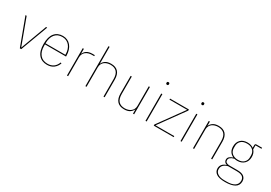

<svg xmlns="http://www.w3.org/2000/svg" viewBox="29 -1802 4337 3077"><g transform="rotate(30 2197.5 -264.0)"><path d="M25 -506H47L225 -24H228L406 -506H427L239 0H213Z M719 12Q619 12 563 -54.5Q507 -121 507 -253Q507 -384 562 -451Q617 -518 715 -518Q761 -518 798.5 -500.5Q836 -483 863 -450Q890 -417 905 -370.5Q920 -324 920 -266V-256H530V-229Q530 -126 579 -66.5Q628 -7 719 -7Q847 -7 894 -131L912 -124Q889 -61 840.5 -24.5Q792 12 719 12ZM715 -499Q626 -499 578 -439.5Q530 -380 530 -277V-275H897V-279Q897 -329 884 -369.5Q871 -410 847 -439Q823 -468 789.5 -483.5Q756 -499 715 -499Z M1085 0V-506H1106V-419H1109Q1118 -437 1130.5 -452.5Q1143 -468 1161.5 -480Q1180 -492 1206 -499Q1232 -506 1267 -506H1308V-487H1264Q1233 -487 1204.5 -478.5Q1176 -470 1154 -453Q1132 -436 1119 -410Q1106 -384 1106 -349V0Z M1426 -740H1447V-430H1450Q1463 -464 1501.5 -491Q1540 -518 1608 -518Q1693 -518 1737.5 -469Q1782 -420 1782 -325V0H1761V-321Q1761 -414 1721 -456.5Q1681 -499 1606 -499Q1575 -499 1546 -490.5Q1517 -482 1495 -465Q1473 -448 1460 -422Q1447 -396 1447 -362V0H1426Z M2307 -76H2304Q2290 -42 2252 -15Q2214 12 2146 12Q2061 12 2016.5 -37Q1972 -86 1972 -181V-506H1993V-185Q1993 -92 2033 -49.5Q2073 -7 2148 -7Q2179 -7 2208 -15.5Q2237 -24 2259 -41Q2281 -58 2294 -83.5Q2307 -109 2307 -144V-506H2328V0H2307Z M2548 -673Q2535 -673 2530 -679.5Q2525 -686 2525 -694V-701Q2525 -709 2530 -715.5Q2535 -722 2548 -722Q2561 -722 2566 -715.5Q2571 -709 2571 -701V-694Q2571 -686 2566 -679.5Q2561 -673 2548 -673ZM2538 -506H2559V0H2538Z M2691 0V-21L3028 -487H2701V-506H3050V-485L2713 -19H3060V0Z M3196 -673Q3183 -673 3178 -679.5Q3173 -686 3173 -694V-701Q3173 -709 3178 -715.5Q3183 -722 3196 -722Q3209 -722 3214 -715.5Q3219 -709 3219 -701V-694Q3219 -686 3214 -679.5Q3209 -673 3196 -673ZM3186 -506H3207V0H3186Z M3417 0V-506H3438V-430H3441Q3454 -464 3492.5 -491Q3531 -518 3599 -518Q3684 -518 3728.5 -469Q3773 -420 3773 -325V0H3752V-321Q3752 -414 3712 -456.5Q3672 -499 3597 -499Q3566 -499 3537 -490.5Q3508 -482 3486 -465Q3464 -448 3451 -422Q3438 -396 3438 -362V0Z M4369 65Q4369 141 4307 176.5Q4245 212 4130 212Q4018 212 3968 176.5Q3918 141 3918 82Q3918 37 3944 7Q3970 -23 4017 -38V-41Q3989 -49 3976.5 -66.5Q3964 -84 3964 -108Q3964 -143 3990 -163.5Q4016 -184 4049 -194V-197Q4006 -216 3982 -254Q3958 -292 3958 -349Q3958 -426 4004 -472Q4050 -518 4131 -518Q4165 -518 4192.5 -509.5Q4220 -501 4242 -485V-534Q4242 -561 4269 -561H4372V-542H4261V-468Q4304 -423 4304 -349Q4304 -311 4291.5 -279.5Q4279 -248 4256 -226Q4233 -204 4201.5 -192Q4170 -180 4131 -180Q4116 -180 4103 -182Q4090 -184 4075 -187Q3984 -163 3984 -109Q3984 -98 3987.5 -88Q3991 -78 4001 -70.5Q4011 -63 4028 -58Q4045 -53 4071 -53H4206Q4293 -53 4331 -21Q4369 11 4369 65ZM4347 65Q4347 19 4315.5 -7Q4284 -33 4203 -33H4048Q4000 -21 3970 7Q3940 35 3940 83Q3940 133 3984.5 163Q4029 193 4106 193H4155Q4197 193 4232.5 185.5Q4268 178 4293.5 162.5Q4319 147 4333 122.5Q4347 98 4347 65ZM4131 -199Q4203 -199 4241.5 -236.5Q4280 -274 4280 -330V-368Q4280 -424 4241.5 -461.5Q4203 -499 4131 -499Q4059 -499 4020.5 -461.5Q3982 -424 3982 -368V-330Q3982 -302 3992 -278Q4002 -254 4021.5 -236.5Q4041 -219 4068.5 -209Q4096 -199 4131 -199Z"/></g></svg>

Font: IBM Plex Sans Devanagari Thin
Style: Regular
Weight: 100
Designer: Mike Abbink, Paul van der Laan, Pieter van Rosmalen, Erin McLaughlin
Foundry: Bold Monday
Version: Version 1.1